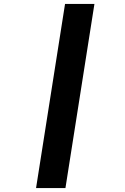

<svg xmlns="http://www.w3.org/2000/svg" viewBox="-20 -850 640 980"><path d="M164 110 312 -830H462L314 110Z"/></svg>

Font: JetBrains Mono NL ExtraBold
Style: Italic
Weight: 800
Italic angle: -9°
Monospace: yes
Designer: Philipp Nurullin, Konstantin Bulenkov
Foundry: JetBrains
Version: Version 2.305; ttfautohint (v1.8.4.7-5d5b)